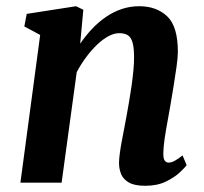

<svg xmlns="http://www.w3.org/2000/svg" viewBox="-20 -588 657 618"><path d="M238.1 -447.4Q255.8 -473.4 276.6 -495.4Q297.4 -517.4 321.4 -533.7Q345.3 -550.1 372.1 -559Q398.8 -568 428.1 -568Q483.5 -568 518 -535.6Q552.5 -503.2 552.5 -421.2Q552.5 -403.9 548.2 -372.9Q543.9 -341.9 538.3 -308Q532.7 -274 528.1 -247Q523.9 -222 518.7 -194.2Q513.5 -166.4 509.7 -140.2Q505.9 -114 505.7 -94.2Q505.5 -76.6 510.6 -70.6Q515.6 -64.6 522.1 -64.6Q531.1 -64.6 541.2 -69.8Q551.4 -74.9 567.6 -87.7L580.7 -56.6Q576.3 -49.7 559.3 -33.6Q542.3 -17.4 514.3 -3.7Q486.3 10 447.7 10Q412.6 10 394.3 -0.8Q376 -11.6 369.4 -28.8Q362.8 -46 363.1 -65.2Q363.4 -78 365.8 -95.5Q368.1 -113.1 372 -133.8Q375.9 -154.4 380.1 -176.1Q384.2 -197.7 387.9 -217.9Q391.5 -238.3 395.7 -262.3Q399.9 -286.2 403.5 -311.5Q407 -336.8 409.4 -361.4Q411.8 -385.9 411.5 -407.7Q411.1 -436.9 406.2 -452.7Q401.3 -468.6 390.9 -474.9Q380.5 -481.2 363.7 -481.2Q347 -481.2 328.6 -471.2Q310.2 -461.2 292.1 -443.8Q274 -426.5 257.2 -403.8Q240.4 -381.2 226.9 -355.7L178.3 0H45.7L109.3 -475.5L58.3 -502.8L66 -543.3L224.8 -568L248.2 -556.6Z"/></svg>

Font: Merriweather Light
Style: Italic
Weight: 300
Italic angle: -7.8°
Designer: Eben Sorkin
Foundry: Eben Sorkin
Version: Version 2.101